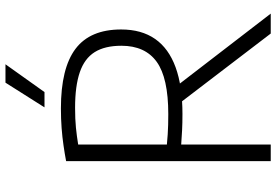

<svg xmlns="http://www.w3.org/2000/svg" viewBox="-170 -814 985 684"><g transform="rotate(-90 322.0 -472.5)"><path d="M89.5 0V-729Q116 -734 145.2 -738.2Q174.5 -742.5 207.2 -745Q240 -747.5 277.5 -747.5Q420.5 -747.5 489.5 -695.5Q558.5 -643.5 558.5 -533Q558.5 -460.5 524.8 -412Q491 -363.5 424 -339Q357 -314.5 257.5 -314.5Q224.5 -314.5 199.5 -315.8Q174.5 -317 148.5 -319V0ZM544 0 277 -349.5H346L615 0ZM257 -365Q386 -365 443.2 -406.2Q500.5 -447.5 500.5 -532Q500.5 -591 477.8 -627.2Q455 -663.5 406.2 -680.2Q357.5 -697 279.5 -697Q238.5 -697 208.8 -694Q179 -691 148.5 -686V-370Q169 -368 185.2 -367Q201.5 -366 218.5 -365.5Q235.5 -365 257 -365ZM281 -806 369 -945H434.5L335.5 -806Z"/></g></svg>

Font: Encode Sans SC Light
Style: Regular
Weight: 300
Version: Version 3.002